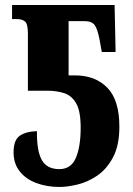

<svg xmlns="http://www.w3.org/2000/svg" viewBox="-20 -734 531 764"><path d="M217 10Q167 10 125 -5.5Q83 -21 58.5 -52Q34 -83 34 -128Q34 -177 59 -194Q84 -211 127 -212Q126 -133 146.5 -97Q167 -61 216 -61Q263 -61 282 -106Q301 -151 301 -226Q301 -292 283 -323Q265 -354 235 -363.5Q205 -373 169 -373H91V-601Q91 -639 79.5 -648.5Q68 -658 49 -658H28V-714H436L440 -527H385L376 -577Q368 -619 356.5 -634.5Q345 -650 315 -650H253V-434H279Q359 -434 407 -385Q455 -336 455 -230Q455 -155 429.5 -107.5Q404 -60 366 -34.5Q328 -9 287.5 0.5Q247 10 217 10Z"/></svg>

Font: Noto Serif ExtraCondensed Black
Style: Regular
Weight: 900
Width: 2
Designer: Monotype Design Team
Foundry: Monotype Imaging Inc.
Version: Version 2.015; ttfautohint (v1.8.4.7-5d5b)